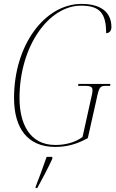

<svg xmlns="http://www.w3.org/2000/svg" viewBox="-20 -743 593 984"><path d="M263 10C325 10 375 -5 430 -35L474 -231C488 -298 492 -303 524 -303H544L546 -313H382L380 -303H414C447 -303 454 -296 454 -281C454 -267 450 -253 446 -235L403 -41C364 -12 313 0 264 0C129 0 80 -113 80 -241C80 -505 229 -714 395 -714C490 -714 524 -677 524 -573C541 -573 551 -586 551 -604C551 -682 495 -723 398 -723C210 -723 52 -513 52 -241C52 -86 121 10 263 10ZM163 213 162 221H171C192 183 229 113 248 71V61H219C202 109 180 171 163 213Z"/></svg>

Font: Noto Serif Display Condensed Thin
Style: Italic
Weight: 100
Width: 3
Italic angle: -12°
Designer: Monotype Design Team
Foundry: Monotype Imaging Inc.
Version: Version 2.009